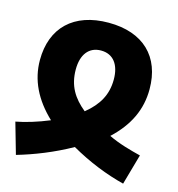

<svg xmlns="http://www.w3.org/2000/svg" viewBox="-100 -647 780 839"><g transform="rotate(15 289.5 -227.5)"><path d="M47 104C123 82 207 49 287 4C369 51 453 84 532 104L571 -34C527 -45 471 -60 424 -83C500 -154 537 -232 537 -324C537 -471 447 -559 290 -559C132 -559 41 -470 41 -324C41 -234 80 -154 156 -82C103 -60 50 -44 7 -36ZM288 -158C234 -202 203 -251 203 -325C203 -392 234 -433 289 -433C345 -433 375 -391 375 -325C375 -256 346 -205 288 -158Z"/></g></svg>

Font: Noto Sans Georgian SemiCondensed Extra
Style: Regular
Weight: 800
Width: 4
Designer: Monotype Design Team
Foundry: Monotype Imaging Inc.
Version: Version 1.901